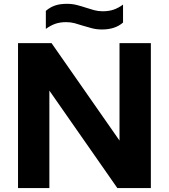

<svg xmlns="http://www.w3.org/2000/svg" viewBox="-20 -960 862 980"><path d="M72 0V-740H243L590 -242.5V-740H750V0H579L232 -497.5V0ZM500.5 -809.5Q473 -809.5 449 -815.8Q425 -822 402.5 -829Q382 -836 361.2 -841.5Q340.5 -847 318 -847Q286 -847 262 -838.5Q238 -830 214 -812.5V-904.5Q234.5 -922.5 260 -931.5Q285.5 -940.5 321.5 -940.5Q349 -940.5 373 -934.2Q397 -928 419.5 -920.5Q440 -913.5 460.8 -908Q481.5 -902.5 504 -902.5Q536 -902.5 560 -910.8Q584 -919 608 -936.5V-845Q568 -809.5 500.5 -809.5Z"/></svg>

Font: Encode Sans SemiExpanded SemiExpanded
Style: Bold
Weight: 700
Width: 6
Designer: Multiple Designers
Foundry: Impallari Type
Version: Version 3.000; ttfautohint (v1.8.3) -l 8 -r 50 -G 200 -x 14 